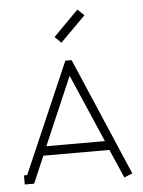

<svg xmlns="http://www.w3.org/2000/svg" viewBox="-50 -711 565 758"><g transform="rotate(-5 232.0 -331.5)"><path d="M348.1 -143.1 231.9 -412.1 116.2 -143.1ZM18.1 0V-36.1H30.8L220.2 -473.1H245.1L444.8 -6.8L412.1 6.8L362.8 -106.9H101.1L55.2 0ZM210.9 -544.9 186 -569.8 285.2 -669.9 311 -645Z"/></g></svg>

Font: RawengulkPcs
Style: Regular
Weight: 400
Version: Version 0.92